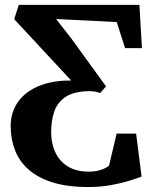

<svg xmlns="http://www.w3.org/2000/svg" viewBox="-20 -763 624 792"><path d="M345 8.5Q258.5 8.5 197.5 -10.5Q136.5 -29.5 98 -63.5Q59.5 -97.5 41.8 -143.5Q24 -189.5 24 -242.5Q24 -280.5 37 -311.5Q50 -342.5 74.2 -366Q98.5 -389.5 132.2 -404.8Q166 -420 207.5 -426.5Q223 -429 239.8 -430Q256.5 -431 273.5 -431L38.5 -684L57.5 -743H555L565.5 -564.5H496L461.5 -672L211.5 -684.5L274 -604.5L417.5 -406.5L392.5 -379Q381.5 -384 370.2 -385.5Q359 -387 345.5 -387Q281 -385.5 247.8 -361.5Q214.5 -337.5 202.8 -299.8Q191 -262 191 -219Q191 -183.5 200.8 -153.5Q210.5 -123.5 230 -101.2Q249.5 -79 278.2 -67Q307 -55 344.5 -55Q371 -55 388.8 -60Q406.5 -65 416.8 -71Q427 -77 430 -80L461 -212H541.5L564 -34.5Q548.5 -28.5 515.2 -18Q482 -7.5 438 0.5Q394 8.5 345 8.5Z"/></svg>

Font: Merriweather 20pt
Style: Bold
Weight: 700
Version: Version 2.100